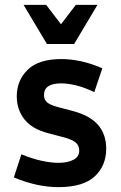

<svg xmlns="http://www.w3.org/2000/svg" viewBox="-20 -760 496 790"><path d="M221 -90Q258 -90 282 -102.5Q306 -115 306 -140Q306 -162 290.5 -174.5Q275 -187 235 -197L178 -212Q112 -229 80.5 -269Q49 -309 49 -364Q49 -429 94 -473Q139 -517 233 -517Q271 -517 313 -508Q355 -499 401 -479L368 -381Q326 -401 292 -409Q258 -417 232 -417Q161 -417 161 -369Q161 -350 173.5 -339Q186 -328 220 -319L277 -304Q350 -285 383.5 -246Q417 -207 417 -148Q417 -78 369.5 -34Q322 10 220 10Q133 10 37 -30L68 -125Q115 -106 153 -98Q191 -90 221 -90ZM381 -740 285 -579H173L77 -740H170L231 -660L292 -740Z"/></svg>

Font: Inria Sans
Style: Bold
Weight: 700
Designer: Black Foundry Team
Foundry: Black Foundry
Version: Version 1.2; ttfautohint (v1.8.3)